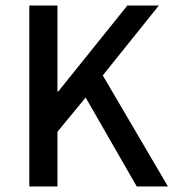

<svg xmlns="http://www.w3.org/2000/svg" viewBox="-20 -675 629 695"><path d="M86 -655H188V-344H191L441 -655H555L352 -402L588 0H475L290 -322L188 -198V0H86Z"/></svg>

Font: Assistant SemiBold
Style: Regular
Weight: 600
Designer: Hebrew By Ben Nathan, Latin by Paul Hunt
Version: Version 2.001; ttfautohint (v1.6)